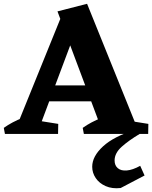

<svg xmlns="http://www.w3.org/2000/svg" viewBox="-40 -706 802 1012"><path d="M32 0 293 -644 389 -624 155 0ZM505 0 263 -646 419 -686 696 0ZM184 -172V-256H506V-172ZM-14 0 -20 -32Q2 -48 27 -61Q52 -74 79 -85L80 0ZM126 0 129 -75 267 -53 266 0ZM402 0 396 -32Q418 -48 443 -61Q468 -74 495 -85L517 0ZM601 0 604 -75 742 -53 741 0ZM596 285Q551 290 517 275Q483 260 464.5 232.5Q446 205 446 173Q446 118 503 65.5Q560 13 673 -22L696 0Q639 34 601.5 67.5Q564 101 564 140Q564 166 581 180.5Q598 195 628.5 192.5Q659 190 699 168L722 219Z"/></svg>

Font: Eczar
Style: Bold
Weight: 700
Designer: Vaibhav Singh
Foundry: Rosetta Type Foundry
Version: Version 2.000